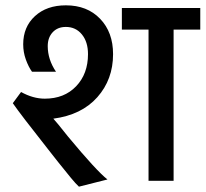

<svg xmlns="http://www.w3.org/2000/svg" viewBox="-20 -678 771 720"><path d="M180 -233Q189 -224 235 -166Q342 -37 383 -5L276 22Q264 11 245.5 -11.5Q227 -34 199 -69L162 -116Q57 -249 28 -291L59 -333Q104 -308 148 -308Q221 -308 265.5 -354.5Q310 -401 310 -475Q310 -521 287 -549Q264 -577 227 -577Q196 -577 177.5 -557Q159 -537 159 -505Q159 -455 190 -409H100Q87 -427 77 -454.5Q67 -482 67 -512Q67 -577 111 -617.5Q155 -658 227 -658Q307 -658 355.5 -607.5Q404 -557 404 -475Q404 -380 345 -313.5Q286 -247 180 -233ZM731 -567H631V0H537V-567H437V-648H731Z"/></svg>

Font: Madhuban
Style: Regular
Weight: 400
Designer: jaikishan Patel
Foundry: MagicType
Version: Version 1.000